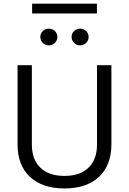

<svg xmlns="http://www.w3.org/2000/svg" viewBox="-20 -1037 713 1062"><path d="M516.1 -1016.6V-962.4H157.7V-1016.6ZM203.1 -832.5Q203.1 -852.1 216.6 -865.2Q230 -878.4 250 -878.4Q270 -878.4 283.7 -865.2Q297.4 -852.1 297.4 -832.5Q297.4 -813.5 283.7 -799.8Q270 -786.1 250 -786.1Q230 -786.1 216.6 -799.8Q203.1 -813.5 203.1 -832.5ZM376 -832.5Q376 -852.1 389.6 -865.2Q403.3 -878.4 422.9 -878.4Q442.9 -878.4 456.5 -865.2Q470.2 -852.1 470.2 -832.5Q470.2 -813.5 456.5 -799.8Q442.9 -786.1 422.9 -786.1Q403.3 -786.1 389.6 -799.8Q376 -813.5 376 -832.5ZM516.6 -676.3H596.2V-238.8Q596.2 -122.6 527.3 -58.6Q458.5 5.4 336.4 5.4Q214.4 5.4 145.8 -58.6Q77.1 -122.6 77.1 -238.8V-676.3H156.2V-237.3Q156.2 -155.3 203.1 -109.6Q250 -64 336.4 -64Q422.9 -64 469.7 -109.6Q516.6 -155.3 516.6 -237.3Z"/></svg>

Font: Estedad-FD Regular
Style: FD-Regular
Weight: 400
Designer: Amin Abedi
Version: Version 7.3